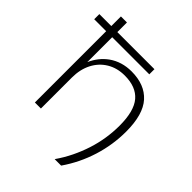

<svg xmlns="http://www.w3.org/2000/svg" viewBox="-283 -910 1215 1215"><g transform="rotate(45 324.5 -302.5)"><path d="M-27 -638V-684H80V-770H134V-684H466V-638H134V-415Q164 -484 222 -526Q287 -572 374 -572Q492 -572 555.5 -501.5Q619 -431 619 -278Q619 -160 583.5 -46.5Q548 67 480 165H422Q457 115 483 61.5Q509 8 527 -47.5Q545 -103 554 -160.5Q563 -218 563 -275Q563 -406 513 -464.5Q463 -523 362 -523Q294 -523 242.5 -492Q191 -461 162.5 -405.5Q134 -350 134 -277V0H80V-638Z"/></g></svg>

Font: Bounded
Style: Regular
Weight: 200
Designer: Vlad Churkin
Version: Version 1.0